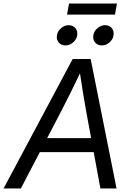

<svg xmlns="http://www.w3.org/2000/svg" viewBox="-50 -1059 731 1079"><path d="M-29.8 0 358.4 -727.5H459.5L605 0H514.2L433.6 -437Q426.3 -478.5 416.7 -535.9Q407.2 -593.3 393.6 -684.6H417.5Q374.5 -594.2 346.2 -536.9Q317.9 -479.5 295.4 -437L67.4 0ZM141.1 -204.1 154.3 -282.7H514.6L501.5 -204.1ZM522 -803.7Q498 -803.7 484.4 -820.3Q470.7 -836.9 474.6 -860.4Q478 -883.8 497.6 -900.6Q517.1 -917.5 540.5 -917.5Q564.5 -917.5 578.1 -900.9Q591.8 -884.3 587.9 -860.4Q584.5 -836.9 564.9 -820.3Q545.4 -803.7 522 -803.7ZM317.4 -803.7Q293.9 -803.7 280 -820.3Q266.1 -836.9 270 -860.4Q273.4 -883.8 293 -900.6Q312.5 -917.5 335.9 -917.5Q359.9 -917.5 373.8 -900.9Q387.7 -884.3 383.8 -860.4Q379.9 -836.9 360.4 -820.3Q340.8 -803.7 317.4 -803.7ZM607.4 -1039.1 596.2 -977.1H326.7L337.9 -1039.1Z"/></svg>

Font: Inter 28pt
Style: Italic
Weight: 400
Italic angle: -9.3988°
Designer: Rasmus Andersson
Foundry: rsms
Version: Version 4.001;git-66647c0bb